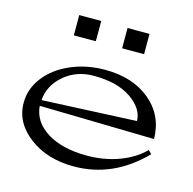

<svg xmlns="http://www.w3.org/2000/svg" viewBox="-99 -742 865 861"><g transform="rotate(15 333.5 -311.0)"><path d="M538.1 -250Q537.1 -307.6 472.9 -351.8Q408.7 -396 298.8 -396Q219.2 -396 162.4 -347.9Q105.5 -299.8 100.1 -230ZM25.9 -198.2Q25.9 -263.2 67.9 -317.6Q109.9 -372.1 182.6 -403.6Q255.4 -435.1 341.8 -435.1Q470.7 -435.1 551 -367.9Q631.3 -300.8 632.8 -191.9L99.1 -203.1Q105 -129.9 175.8 -85.9Q246.6 -42 360.8 -42Q439.5 -42 508.3 -67.1Q577.1 -92.3 623 -138.2L638.2 -123Q499 20 315.9 20Q192.4 20 109.1 -43Q25.9 -106 25.9 -198.2ZM165 -547.9V-642.1H267.1V-547.9ZM389.2 -547.9V-642.1H491.2V-547.9Z"/></g></svg>

Font: Halibut Exp
Style: Regular
Weight: 400
Width: 7
Designer: Matteo Maggi
Foundry: Collletttivo
Version: Version 3.080 | FøM Fix